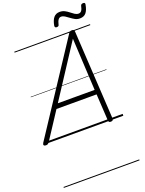

<svg xmlns="http://www.w3.org/2000/svg" viewBox="-336 -1348 1477 1961"><g transform="rotate(-20 402.0 -368.0)"><path d="M-23 14Q-39 14 -44.5 5Q-50 -4 -40 -20L591 -979Q598 -991 606 -995.5Q614 -1000 628 -1000Q641 -1000 647 -994.5Q653 -989 654 -973L710 -14Q711 0 704.5 7Q698 14 683 14Q669 14 664 8.5Q659 3 658 -10L641 -298H205L16 -9Q6 5 -1.5 9.5Q-9 14 -23 14ZM238 -348H638L608 -915ZM494 -1082Q472 -1082 474 -1104Q484 -1161 508 -1190Q532 -1219 574 -1219Q604 -1219 628 -1206.5Q652 -1194 672 -1177.5Q692 -1161 711.5 -1148.5Q731 -1136 752 -1136Q771 -1136 783 -1151.5Q795 -1167 802 -1201Q806 -1221 830 -1221Q842 -1221 846.5 -1216Q851 -1211 849 -1200Q839 -1142 815.5 -1113.5Q792 -1085 748 -1085Q719 -1085 695.5 -1098Q672 -1111 651 -1127Q630 -1143 610.5 -1155.5Q591 -1168 571 -1168Q553 -1168 540.5 -1152Q528 -1136 520 -1102Q519 -1092 512.5 -1087Q506 -1082 494 -1082ZM0 475H823V485H0ZM0 -20H823V0H0ZM0 -505H823V-500H0ZM0 -995H823V-985H0Z"/></g></svg>

Font: Playwrite CZ Guides
Style: Regular
Weight: 400
Designer: Veronika Burian, José Scaglione
Foundry: TypeTogether
Version: Version 1.003